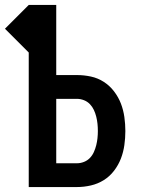

<svg xmlns="http://www.w3.org/2000/svg" viewBox="-57 -755 577 775"><path d="M59 0V-543L-37 -639L59 -735H170V-452H254Q282 -452 310 -446Q338 -440 362 -424.5Q386 -409 403.5 -386Q421 -363 431 -337Q441 -311 445 -282.5Q449 -254 449 -226Q449 -198 445 -169.5Q441 -141 431 -115Q421 -89 403.5 -66Q386 -43 362 -28Q338 -13 310 -6.5Q282 0 254 0ZM170 -96H254Q268 -96 282 -101.5Q296 -107 306 -117.5Q316 -128 322 -141.5Q328 -155 331.5 -169Q335 -183 336.5 -197.5Q338 -212 338 -226Q338 -241 336.5 -255.5Q335 -270 331.5 -284Q328 -298 322 -311Q316 -324 306 -334.5Q296 -345 282 -350.5Q268 -356 254 -356H170Z"/></svg>

Font: Iosevka SS18
Style: Bold
Weight: 700
Monospace: yes
Designer: Belleve Invis
Foundry: Belleve Invis
Version: Version 25.1.1; ttfautohint (v1.8.4)